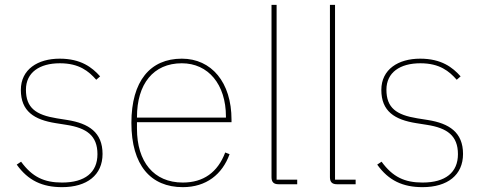

<svg xmlns="http://www.w3.org/2000/svg" viewBox="-20 -760 1989 792"><path d="M236 12C339 12 403 -38 403 -125C403 -214 346 -251 258 -265L214 -272C128 -286 87 -315 87 -390C87 -461 143 -499 227 -499C307 -499 346 -466 377 -431L393 -445C360 -482 314 -518 226 -518C136 -518 66 -474 66 -389C66 -301 121 -266 210 -252L254 -245C338 -232 382 -200 382 -124C382 -49 331 -7 236 -7C162 -7 113 -30 67 -93L49 -81C96 -15 155 12 236 12Z M734 12C831 12 897 -41 927 -124L909 -131C878 -49 819 -7 734 -7C614 -7 545 -93 545 -229V-256H935V-266C935 -421 852 -518 730 -518C600 -518 522 -426 522 -253C522 -78 602 12 734 12ZM730 -499C839 -499 912 -412 912 -279V-275H545V-277C545 -413 612 -499 730 -499Z M1206 0V-19H1121V-740H1100V-29C1100 -9 1109 0 1129 0Z M1447 0V-19H1362V-740H1341V-29C1341 -9 1350 0 1370 0Z M1723 12C1826 12 1890 -38 1890 -125C1890 -214 1833 -251 1745 -265L1701 -272C1615 -286 1574 -315 1574 -390C1574 -461 1630 -499 1714 -499C1794 -499 1833 -466 1864 -431L1880 -445C1847 -482 1801 -518 1713 -518C1623 -518 1553 -474 1553 -389C1553 -301 1608 -266 1697 -252L1741 -245C1825 -232 1869 -200 1869 -124C1869 -49 1818 -7 1723 -7C1649 -7 1600 -30 1554 -93L1536 -81C1583 -15 1642 12 1723 12Z"/></svg>

Font: IBM Plex Devanagari Thin
Style: Regular
Weight: 100
Designer: Mike Abbink, Paul van der Laan, Pieter van Rosmalen, Erin McLaughlin
Foundry: Bold Monday
Version: Version 1.0